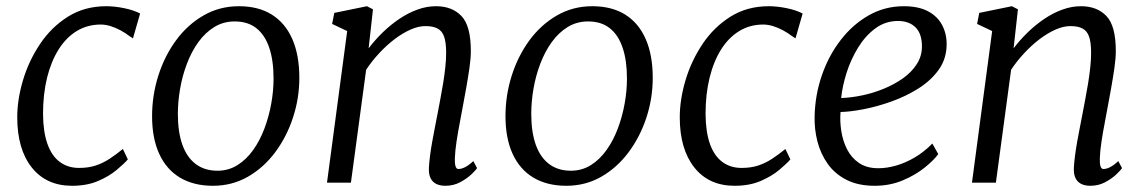

<svg xmlns="http://www.w3.org/2000/svg" viewBox="-20 -588 3691 618"><path d="M212 10Q129 10 82.2 -49Q35.5 -108 35.5 -210.5Q35.5 -267.5 54 -329.8Q72.5 -392 108.8 -446.2Q145 -500.5 198.5 -534.2Q252 -568 322 -568Q348.5 -568 379.2 -561.8Q410 -555.5 431 -544.5L408 -464.5L396.5 -472Q383.5 -482 367.8 -490.5Q352 -499 335.8 -504Q319.5 -509 304 -509Q261.5 -509 227.2 -488.2Q193 -467.5 168.8 -429Q144.5 -390.5 131.5 -337.8Q118.5 -285 118.5 -221Q119 -163 132.8 -124.5Q146.5 -86 172.5 -66.8Q198.5 -47.5 234.5 -47.5Q264.5 -47.5 288 -55.2Q311.5 -63 332.5 -76.8Q353.5 -90.5 375.5 -108.5L391.5 -75Q379.5 -61 355.2 -40.8Q331 -20.5 295.2 -5.2Q259.5 10 212 10Z M749 -568Q812 -568 855.2 -540.8Q898.5 -513.5 921 -462Q943.5 -410.5 943.5 -337.5Q943.5 -272 923.2 -210Q903 -148 866 -98.2Q829 -48.5 778 -19.2Q727 10 665.5 10Q603.5 10 559.5 -16.2Q515.5 -42.5 492.5 -92.8Q469.5 -143 469.5 -214Q469.5 -281 489.5 -344.2Q509.5 -407.5 546.5 -458Q583.5 -508.5 635 -538.2Q686.5 -568 749 -568ZM735.5 -519Q699 -519 669.8 -501Q640.5 -483 618.5 -452.5Q596.5 -422 581.8 -383.2Q567 -344.5 559.8 -302.8Q552.5 -261 552.5 -221Q552.5 -163 567 -122.2Q581.5 -81.5 610 -60Q638.5 -38.5 680 -38.5Q715.5 -38.5 744.2 -56.5Q773 -74.5 794.8 -105Q816.5 -135.5 831 -174Q845.5 -212.5 853 -254Q860.5 -295.5 860.5 -335Q860.5 -393 846.8 -434Q833 -475 805.5 -497Q778 -519 735.5 -519Z M1166.5 -432.5Q1187 -459.5 1212.2 -484Q1237.5 -508.5 1265.8 -527.5Q1294 -546.5 1323.8 -557.2Q1353.5 -568 1383.5 -568Q1435 -568 1465.2 -536.5Q1495.5 -505 1495.5 -424Q1495.5 -400 1491 -369Q1486.5 -338 1480.8 -306Q1475 -274 1470 -247Q1465.5 -222 1459.8 -192.2Q1454 -162.5 1449.5 -132.8Q1445 -103 1444 -78.5Q1443.5 -62 1446.2 -53Q1449 -44 1455.5 -44Q1465.5 -44 1477.2 -50Q1489 -56 1503.5 -69.5L1515.5 -47Q1512.5 -41.5 1498 -27.5Q1483.5 -13.5 1461.8 -1.8Q1440 10 1413.5 10Q1396.5 10 1384.2 4Q1372 -2 1365.8 -14.8Q1359.5 -27.5 1360.5 -48.5Q1361.5 -65.5 1364.2 -87Q1367 -108.5 1371.2 -132Q1375.5 -155.5 1380 -178.8Q1384.5 -202 1388.5 -222.5Q1392.5 -244 1397.2 -268.5Q1402 -293 1406.2 -319Q1410.5 -345 1413.2 -370.2Q1416 -395.5 1416 -418Q1416 -451.5 1409.5 -470Q1403 -488.5 1388.5 -496.2Q1374 -504 1349 -504Q1327 -504 1301.5 -492.8Q1276 -481.5 1250.2 -462Q1224.5 -442.5 1200.8 -417Q1177 -391.5 1158.5 -363.5L1109.5 0H1032.5L1097.5 -488L1049 -511L1056 -546.5L1161 -568L1180.5 -558Z M1886.5 -568Q1949.5 -568 1992.8 -540.8Q2036 -513.5 2058.5 -462Q2081 -410.5 2081 -337.5Q2081 -272 2060.8 -210Q2040.5 -148 2003.5 -98.2Q1966.5 -48.5 1915.5 -19.2Q1864.5 10 1803 10Q1741 10 1697 -16.2Q1653 -42.5 1630 -92.8Q1607 -143 1607 -214Q1607 -281 1627 -344.2Q1647 -407.5 1684 -458Q1721 -508.5 1772.5 -538.2Q1824 -568 1886.5 -568ZM1873 -519Q1836.5 -519 1807.2 -501Q1778 -483 1756 -452.5Q1734 -422 1719.2 -383.2Q1704.5 -344.5 1697.2 -302.8Q1690 -261 1690 -221Q1690 -163 1704.5 -122.2Q1719 -81.5 1747.5 -60Q1776 -38.5 1817.5 -38.5Q1853 -38.5 1881.8 -56.5Q1910.5 -74.5 1932.2 -105Q1954 -135.5 1968.5 -174Q1983 -212.5 1990.5 -254Q1998 -295.5 1998 -335Q1998 -393 1984.2 -434Q1970.5 -475 1943 -497Q1915.5 -519 1873 -519Z M2344.5 10Q2261.5 10 2214.8 -49Q2168 -108 2168 -210.5Q2168 -267.5 2186.5 -329.8Q2205 -392 2241.2 -446.2Q2277.5 -500.5 2331 -534.2Q2384.5 -568 2454.5 -568Q2481 -568 2511.8 -561.8Q2542.5 -555.5 2563.5 -544.5L2540.5 -464.5L2529 -472Q2516 -482 2500.2 -490.5Q2484.5 -499 2468.2 -504Q2452 -509 2436.5 -509Q2394 -509 2359.8 -488.2Q2325.5 -467.5 2301.2 -429Q2277 -390.5 2264 -337.8Q2251 -285 2251 -221Q2251.5 -163 2265.2 -124.5Q2279 -86 2305 -66.8Q2331 -47.5 2367 -47.5Q2397 -47.5 2420.5 -55.2Q2444 -63 2465 -76.8Q2486 -90.5 2508 -108.5L2524 -75Q2512 -61 2487.8 -40.8Q2463.5 -20.5 2427.8 -5.2Q2392 10 2344.5 10Z M3000 -92Q2986 -72.5 2956.2 -48.5Q2926.5 -24.5 2885.2 -7.2Q2844 10 2795.5 10Q2742.5 10 2705 -9Q2667.5 -28 2644.5 -60.2Q2621.5 -92.5 2611.2 -132.2Q2601 -172 2602 -213Q2603.5 -283 2625.8 -346.8Q2648 -410.5 2686.8 -460.2Q2725.5 -510 2777 -539Q2828.5 -568 2889 -568Q2936 -568 2966.5 -552Q2997 -536 3012 -508.2Q3027 -480.5 3027 -446Q3027 -399.5 3001.8 -364Q2976.5 -328.5 2935.8 -303Q2895 -277.5 2848.5 -261Q2802 -244.5 2758.5 -236.2Q2715 -228 2685.5 -227.5Q2683 -198.5 2687.8 -167Q2692.5 -135.5 2706.2 -108Q2720 -80.5 2744.8 -63.5Q2769.5 -46.5 2807 -46.5Q2834.5 -46.5 2864.2 -55Q2894 -63.5 2924 -81Q2954 -98.5 2981 -126ZM2870.5 -520.5Q2830 -520.5 2797.8 -496.8Q2765.5 -473 2742.2 -435.2Q2719 -397.5 2705.2 -354.5Q2691.5 -311.5 2687.5 -272.5Q2719.5 -273.5 2755.2 -281Q2791 -288.5 2825 -302.5Q2859 -316.5 2886.8 -336.2Q2914.5 -356 2931 -381.8Q2947.5 -407.5 2947.5 -438.5Q2947.5 -479.5 2926.8 -500Q2906 -520.5 2870.5 -520.5Z M3242.5 -432.5Q3263 -459.5 3288.2 -484Q3313.5 -508.5 3341.8 -527.5Q3370 -546.5 3399.8 -557.2Q3429.5 -568 3459.5 -568Q3511 -568 3541.2 -536.5Q3571.5 -505 3571.5 -424Q3571.5 -400 3567 -369Q3562.5 -338 3556.8 -306Q3551 -274 3546 -247Q3541.5 -222 3535.8 -192.2Q3530 -162.5 3525.5 -132.8Q3521 -103 3520 -78.5Q3519.5 -62 3522.2 -53Q3525 -44 3531.5 -44Q3541.5 -44 3553.2 -50Q3565 -56 3579.5 -69.5L3591.5 -47Q3588.5 -41.5 3574 -27.5Q3559.5 -13.5 3537.8 -1.8Q3516 10 3489.5 10Q3472.5 10 3460.2 4Q3448 -2 3441.8 -14.8Q3435.5 -27.5 3436.5 -48.5Q3437.5 -65.5 3440.2 -87Q3443 -108.5 3447.2 -132Q3451.5 -155.5 3456 -178.8Q3460.5 -202 3464.5 -222.5Q3468.5 -244 3473.2 -268.5Q3478 -293 3482.2 -319Q3486.5 -345 3489.2 -370.2Q3492 -395.5 3492 -418Q3492 -451.5 3485.5 -470Q3479 -488.5 3464.5 -496.2Q3450 -504 3425 -504Q3403 -504 3377.5 -492.8Q3352 -481.5 3326.2 -462Q3300.5 -442.5 3276.8 -417Q3253 -391.5 3234.5 -363.5L3185.5 0H3108.5L3173.5 -488L3125 -511L3132 -546.5L3237 -568L3256.5 -558Z"/></svg>

Font: Merriweather Light 18pt Light
Style: Italic
Weight: 300
Italic angle: -7.8°
Version: Version 2.101